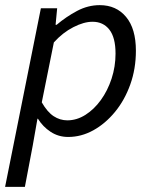

<svg xmlns="http://www.w3.org/2000/svg" viewBox="-30 -518 585 743"><path d="M-10.3 205.1 128.2 -486.1H191.2L185.1 -422H189.1Q225.9 -453.2 268.2 -475.7Q310.4 -498.1 355.9 -498.1Q420 -498.1 457.9 -452.5Q495.9 -406.9 495.9 -321.7Q495.9 -251.9 474.2 -191.2Q452.5 -130.5 415 -84.9Q377.5 -39.4 331 -13.7Q284.4 12 233.7 12Q196.2 12 165.9 -7.9Q135.7 -27.7 116.9 -58.4H114.9L96.6 45.7L66.3 205.1ZM230.5 -52.3Q267 -52.3 300.6 -73.5Q334.2 -94.8 360.3 -130.9Q386.4 -166.9 401.8 -213.6Q417.1 -260.3 417.1 -310.5Q417.1 -372.9 393.2 -403.4Q369.3 -433.8 328.1 -433.8Q294.6 -433.8 253.7 -412.8Q212.8 -391.9 178.4 -353.8L131.7 -121.9Q153 -84.5 177.6 -68.4Q202.2 -52.3 230.5 -52.3Z"/></svg>

Font: Source Sans 3 VF
Style: Italic
Weight: 200
Italic angle: -11°
Designer: Paul D. Hunt
Foundry: Adobe Systems Incorporated
Version: Version 3.042;hotconv 1.0.118;makeotfexe 2.5.65603